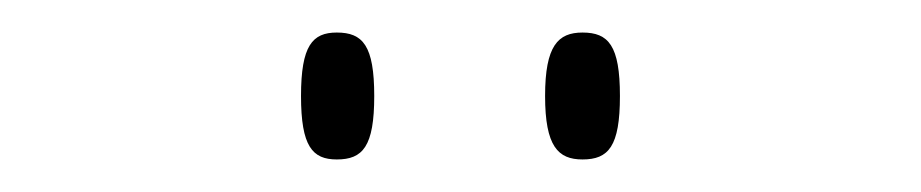

<svg xmlns="http://www.w3.org/2000/svg" viewBox="-20 -757 566 118"><path d="M338 -659C354 -659 361 -667 361 -698C361 -729 354 -737 338 -737C323 -737 315 -729 315 -698C315 -667 323 -659 338 -659ZM187 -659C203 -659 210 -667 210 -698C210 -729 203 -737 187 -737C172 -737 165 -729 165 -698C165 -667 172 -659 187 -659Z"/></svg>

Font: Noto Serif Devanagari SemiCondensed Thin
Style: Regular
Weight: 100
Width: 4
Designer: Universal Thirst, Indian Type Foundry and the Monotype Design Team
Foundry: Monotype Imaging Inc.
Version: Version 2.004